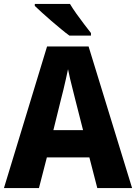

<svg xmlns="http://www.w3.org/2000/svg" viewBox="-20 -951 688 971"><path d="M472 0 432 -155H217L177 0H0L218 -716H428L648 0ZM360 -450Q355 -471 348 -498Q341 -525 334.5 -552.5Q328 -580 324 -601Q320 -581 313.5 -552.5Q307 -524 300.5 -496.5Q294 -469 289 -451L250 -293H400ZM334 -931Q347 -909 366.5 -881.5Q386 -854 406 -828Q426 -802 440 -784V-771H331Q314 -783 290 -803Q266 -823 240 -845Q214 -867 192 -887.5Q170 -908 156 -921V-931Z"/></svg>

Font: Noto Sans Gurmukhi SemiCondensed ExtraBold
Style: Regular
Weight: 800
Width: 4
Designer: Jelle Bosma - Monotype Design Team
Foundry: Monotype Imaging Inc.
Version: Version 2.004; ttfautohint (v1.8.4.7-5d5b)